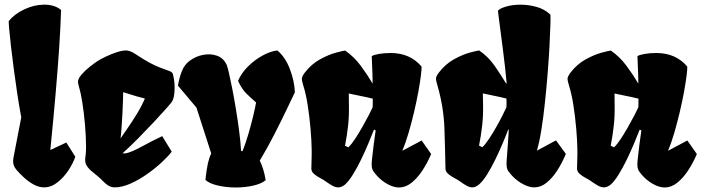

<svg xmlns="http://www.w3.org/2000/svg" viewBox="-20 -808 3061 838"><path d="M172.4 9.8Q149.9 9.8 127.4 -2.4Q105 -14.6 85.4 -32.5Q65.9 -50.3 51.3 -67.4Q43.9 -75.7 39.6 -88.1Q35.2 -100.6 39.1 -121.6L72.8 -295.9Q64 -341.8 55.7 -396.7Q47.4 -451.7 40.3 -506.1Q33.2 -560.5 27.8 -606.4Q22.5 -652.3 20 -681.9Q17.6 -711.4 18.1 -715.8Q41.5 -745.6 84.5 -766.4Q127.4 -787.1 170.9 -787.6Q191.9 -788.1 211.4 -782.7Q231 -777.3 246.6 -764.6Q244.1 -687.5 238.5 -602.5Q232.9 -517.6 223.6 -409.4Q214.4 -301.3 199.7 -153.3L269.5 -186L308.6 -124Q299.3 -95.7 278.8 -64.7Q258.3 -33.7 230.7 -12Q203.1 9.8 172.4 9.8Z M480 9.8Q467.8 9.8 455.6 3.4Q443.4 -2.9 428.2 -18.6Q423.3 -23.4 418.7 -28.1Q414.1 -32.7 409.2 -36.6Q398.9 -45.9 390.6 -52.2Q382.3 -58.6 378.4 -62Q358.4 -80.1 354.2 -93.8Q350.1 -107.4 352.8 -123.5Q355.5 -139.6 355.5 -165Q355.5 -213.4 350.8 -265.4Q346.2 -317.4 339.4 -360.1Q332.5 -402.8 326.2 -423.8Q320.3 -443.8 320.3 -450.2Q320.3 -464.8 336.4 -483.2Q352.5 -501.5 373 -517.6Q393.6 -533.7 405.8 -541.5Q420.4 -550.8 443.1 -561.5Q465.8 -572.3 489.7 -580.1Q513.7 -587.9 531.2 -587.9Q538.1 -587.4 547.4 -584.5Q556.6 -581.5 569.3 -573.2Q608.4 -547.4 633.1 -534.2Q657.7 -521 677.7 -513.4Q697.8 -505.9 721.7 -497.1Q729 -494.1 732.4 -489.3Q735.8 -484.4 739.3 -461.9Q743.2 -438 741.7 -410.2Q740.2 -382.3 731.9 -366.2Q729 -360.8 707.3 -336.2Q685.5 -311.5 652.8 -276.6Q620.1 -241.7 583.7 -204.8Q547.4 -168 514.6 -138.7H528.8Q553.7 -143.6 597.2 -167.5Q640.6 -191.4 688 -213.9L729.5 -146Q714.8 -126.5 686.5 -100.1Q658.2 -73.7 622.6 -48.6Q586.9 -23.4 549.8 -6.8Q512.7 9.8 480 9.8ZM505.9 -203.6Q517.1 -220.2 536.9 -248.5Q556.6 -276.9 577.4 -310.8Q598.1 -344.7 612.3 -377.9Q585.9 -383.8 517.6 -405.8Q517.6 -395.5 516.8 -370.4Q516.1 -345.2 514.4 -313.7Q512.7 -282.2 510.7 -252.9Q508.8 -223.6 506.3 -205.1Q506.3 -204.6 506.1 -204.3Q505.9 -204.1 505.9 -203.6Z M1009.3 10.3Q967.8 10.3 930.7 1.7Q893.6 -6.8 876.5 -22.9Q881.8 -70.8 887.5 -95.5Q893.1 -120.1 901.9 -138.2L837.4 -338.4L756.8 -434.1Q761.7 -465.8 772.9 -495.4Q784.2 -524.9 806.2 -541.5Q834 -562.5 866.5 -568.6Q898.9 -574.7 926.8 -564.9Q954.6 -555.2 968.3 -526.9H968.8Q972.2 -519.5 979 -490.5Q985.8 -461.4 994.1 -418.9Q1002.4 -376.5 1010.3 -328.1Q1018.1 -279.8 1024.2 -232.9Q1030.3 -186 1032.2 -148.9L1038.6 -148.4Q1051.8 -181.6 1063.5 -221.2Q1075.2 -260.7 1084.2 -298.1Q1093.3 -335.4 1097.7 -360.8Q1076.2 -379.4 1055.7 -399.4Q1035.2 -419.4 1019 -455.1Q1033.2 -488.8 1061.8 -517.3Q1090.3 -545.9 1124.8 -564.9Q1159.2 -584 1190.4 -587.9Q1225.1 -559.1 1245.1 -506.8Q1265.1 -454.6 1267.1 -405.3Q1256.3 -382.8 1232.9 -333.7Q1209.5 -284.7 1178.7 -224.1Q1147.9 -163.6 1113.8 -106.9Q1121.6 -91.3 1128.2 -70.8Q1134.8 -50.3 1139.6 -21.5Q1120.1 -5.4 1084.2 2.4Q1048.3 10.3 1009.3 10.3Z M1722.7 10.3Q1700.2 10.7 1673.8 -3.2Q1647.5 -17.1 1627.4 -38.6Q1618.2 -48.3 1608.9 -61.5Q1599.6 -74.7 1603 -107.4Q1606.9 -144.5 1610.8 -175.3Q1614.7 -206.1 1619.6 -238.8L1612.3 -242.2Q1602.1 -216.3 1587.6 -181.6Q1573.2 -147 1555.9 -111.3Q1538.6 -75.7 1520.5 -46.4Q1502.4 -17.1 1485.4 -2Q1471.7 8.8 1458 9.8Q1444.8 10.3 1431.6 2.9Q1418.5 -4.4 1403.8 -14.6Q1392.1 -23.4 1377 -31.2Q1361.8 -39.1 1350.6 -48.8Q1339.4 -58.6 1338.9 -71.3Q1338.9 -81.5 1339.8 -108.9Q1340.8 -136.2 1340.3 -155.8Q1339.8 -194.3 1335.4 -245.4Q1331.1 -296.4 1323.2 -347.4Q1315.4 -398.4 1303.2 -436.5Q1297.4 -456.5 1297.4 -463.4Q1297.4 -473.1 1309.6 -490.2Q1339.4 -528.8 1377.2 -549.3Q1415 -569.8 1446 -578.1Q1477.1 -586.4 1486.3 -587.4Q1525.4 -560.5 1554.9 -520.5Q1584.5 -480.5 1606.4 -442.9Q1606 -486.3 1604.2 -518.8Q1602.5 -551.3 1602.5 -563Q1610.4 -568.4 1633.3 -572.5Q1656.2 -576.7 1684.6 -576.7Q1770 -576.7 1819.8 -517.6Q1820.8 -508.3 1817.1 -478.8Q1813.5 -449.2 1805.9 -407.7Q1798.3 -366.2 1787.4 -319.6Q1776.4 -272.9 1763.4 -228.5Q1750.5 -184.1 1735.8 -149.9L1820.3 -194.8L1861.8 -135.7Q1845.2 -96.7 1823.5 -63.7Q1801.8 -30.8 1776.4 -10.5Q1751 9.8 1722.7 10.3ZM1500.5 -165Q1514.2 -178.2 1529.8 -201.9Q1545.4 -225.6 1560.5 -252.2Q1575.7 -278.8 1587.9 -302.2Q1600.1 -325.7 1606 -338.4Q1606.9 -348.1 1606.9 -348.6Q1606.9 -349.1 1606.9 -353Q1606.9 -356.9 1606.9 -377.4Q1577.6 -384.8 1551.8 -389.6Q1525.9 -394.5 1502.4 -399.9L1502.9 -347.7Q1503.9 -303.2 1499.3 -259.8Q1494.6 -216.3 1485.8 -171.9Z M2043.5 9.8Q2030.3 10.3 2016.8 2.7Q2003.4 -4.9 1989.3 -15.1Q1977.1 -23.9 1961.9 -31.7Q1946.8 -39.6 1935.8 -49.3Q1924.8 -59.1 1924.3 -71.8Q1922.9 -154.3 1919.7 -247.8Q1916.5 -341.3 1888.7 -437Q1882.8 -457 1882.8 -463.9Q1882.8 -474.6 1895 -490.7Q1924.8 -529.3 1962.4 -549.8Q2000 -570.3 2031 -578.6Q2062 -586.9 2071.3 -587.9Q2110.8 -561 2138.7 -521Q2166.5 -481 2189 -443.4L2191.4 -444.3Q2189 -473.1 2184.6 -512Q2180.2 -550.8 2175 -591.8Q2169.9 -632.8 2165 -669.2Q2160.2 -705.6 2157 -730.5Q2153.8 -755.4 2153.3 -761.2Q2161.6 -771.5 2189.5 -779.5Q2217.3 -787.6 2252.4 -787.6Q2286.1 -787.6 2321.3 -778.1Q2356.4 -768.6 2382.3 -744.1Q2383.3 -736.8 2382.3 -700.4Q2381.3 -664.1 2378.4 -608.9Q2375.5 -553.7 2370.4 -489.3Q2365.2 -424.8 2358.4 -360.4Q2351.6 -295.9 2342.8 -241Q2334 -186 2323.2 -150.4L2406.7 -195.3L2449.7 -136.2Q2433.6 -97.2 2412.4 -64.2Q2391.1 -31.2 2366.2 -11Q2341.3 9.3 2313 9.8Q2290.5 10.3 2263.9 -3.7Q2237.3 -17.6 2216.8 -39.1Q2207.5 -48.8 2198 -62Q2188.5 -75.2 2191.4 -107.9Q2194.3 -145 2196.5 -176.5Q2198.7 -208 2200.7 -241.7L2198.2 -242.7Q2188.5 -216.8 2173.8 -182.1Q2159.2 -147.5 2141.8 -111.8Q2124.5 -76.2 2106.2 -46.9Q2087.9 -17.6 2070.3 -2.4Q2056.6 8.8 2043.5 9.8ZM2085.4 -165.5Q2099.1 -178.7 2114.7 -202.4Q2130.4 -226.1 2145.5 -252.7Q2160.6 -279.3 2172.4 -302.7Q2184.1 -326.2 2189.9 -338.9Q2190.9 -348.6 2190.9 -349.1Q2190.9 -349.6 2190.9 -353.5Q2190.9 -357.4 2190.4 -377.9Q2161.1 -385.3 2136 -390.1Q2110.8 -395 2087.4 -400.4L2088.4 -348.1Q2089.4 -303.7 2084.5 -260.3Q2079.6 -216.8 2070.8 -172.4Z M2882.3 10.3Q2859.9 10.7 2833.5 -3.2Q2807.1 -17.1 2787.1 -38.6Q2777.8 -48.3 2768.6 -61.5Q2759.3 -74.7 2762.7 -107.4Q2766.6 -144.5 2770.5 -175.3Q2774.4 -206.1 2779.3 -238.8L2772 -242.2Q2761.7 -216.3 2747.3 -181.6Q2732.9 -147 2715.6 -111.3Q2698.2 -75.7 2680.2 -46.4Q2662.1 -17.1 2645 -2Q2631.3 8.8 2617.7 9.8Q2604.5 10.3 2591.3 2.9Q2578.1 -4.4 2563.5 -14.6Q2551.8 -23.4 2536.6 -31.2Q2521.5 -39.1 2510.3 -48.8Q2499 -58.6 2498.5 -71.3Q2498.5 -81.5 2499.5 -108.9Q2500.5 -136.2 2500 -155.8Q2499.5 -194.3 2495.1 -245.4Q2490.7 -296.4 2482.9 -347.4Q2475.1 -398.4 2462.9 -436.5Q2457 -456.5 2457 -463.4Q2457 -473.1 2469.2 -490.2Q2499 -528.8 2536.9 -549.3Q2574.7 -569.8 2605.7 -578.1Q2636.7 -586.4 2646 -587.4Q2685.1 -560.5 2714.6 -520.5Q2744.1 -480.5 2766.1 -442.9Q2765.6 -486.3 2763.9 -518.8Q2762.2 -551.3 2762.2 -563Q2770 -568.4 2793 -572.5Q2815.9 -576.7 2844.2 -576.7Q2929.7 -576.7 2979.5 -517.6Q2980.5 -508.3 2976.8 -478.8Q2973.1 -449.2 2965.6 -407.7Q2958 -366.2 2947 -319.6Q2936 -272.9 2923.1 -228.5Q2910.2 -184.1 2895.5 -149.9L2980 -194.8L3021.5 -135.7Q3004.9 -96.7 2983.2 -63.7Q2961.4 -30.8 2936 -10.5Q2910.6 9.8 2882.3 10.3ZM2660.2 -165Q2673.8 -178.2 2689.5 -201.9Q2705.1 -225.6 2720.2 -252.2Q2735.4 -278.8 2747.6 -302.2Q2759.8 -325.7 2765.6 -338.4Q2766.6 -348.1 2766.6 -348.6Q2766.6 -349.1 2766.6 -353Q2766.6 -356.9 2766.6 -377.4Q2737.3 -384.8 2711.4 -389.6Q2685.5 -394.5 2662.1 -399.9L2662.6 -347.7Q2663.6 -303.2 2658.9 -259.8Q2654.3 -216.3 2645.5 -171.9Z"/></svg>

Font: Fruktur
Style: Regular
Weight: 400
Designer: Viktoriya Grabowska, Eben Sorkin
Foundry: Viktoriya Grabowska
Version: Version 1.008; ttfautohint (v1.8.4.7-5d5b)